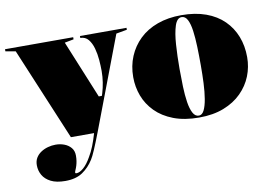

<svg xmlns="http://www.w3.org/2000/svg" viewBox="-97 -639 1383 979"><g transform="rotate(-10 594.5 -150.0)"><path d="M167 215Q121 215 92.5 200.5Q64 186 50.5 162.5Q37 139 37 111Q37 89 46.5 73Q56 57 72.5 46Q89 35 109 29.5Q129 24 149 24Q173 24 194 32Q215 40 228.5 56Q242 72 242 97Q242 112 240 124.5Q238 137 235 147Q231 160 227 168.5Q223 177 223 182Q223 186 229 186Q246 186 266.5 168Q287 150 306 116Q320 93 331.5 64Q343 35 353 0H233L32 -480L-20 -489V-500H333V-489L286 -480L409 -180H425L429 -192Q437 -218 441.5 -247Q446 -276 446 -305Q446 -331 443.5 -362.5Q441 -394 433 -423Q425 -452 409.5 -471Q394 -490 368 -490V-500H609V-490L553 -480L371 0Q351 52 337 84.5Q323 117 314 131Q291 168 256.5 191.5Q222 215 167 215Z M895 -515Q967 -515 1022 -495Q1077 -475 1114 -438.5Q1151 -402 1170 -353Q1189 -304 1189 -246Q1189 -195 1170.5 -148.5Q1152 -102 1115 -65Q1078 -28 1023 -6.5Q968 15 895 15Q819 15 763 -6.5Q707 -28 670.5 -65Q634 -102 616.5 -148.5Q599 -195 599 -246Q599 -304 619.5 -353Q640 -402 678 -438.5Q716 -475 771 -495Q826 -515 895 -515ZM895 -505Q871 -505 859 -468Q847 -431 843 -372Q839 -313 839 -246Q839 -200 840.5 -155Q842 -110 847.5 -74Q853 -38 864.5 -16.5Q876 5 895 5Q912 5 922.5 -16Q933 -37 939 -73Q945 -109 947 -154Q949 -199 949 -246Q949 -296 947.5 -342.5Q946 -389 941 -425.5Q936 -462 925 -483.5Q914 -505 895 -505Z"/></g></svg>

Font: Kalnia Thin
Style: Regular
Weight: 100
Version: Version 1.105